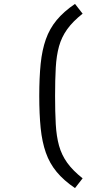

<svg xmlns="http://www.w3.org/2000/svg" viewBox="-20 -787 443 983"><path d="M364 176Q306.5 137 270.2 93.2Q234 49.5 214.8 -5.2Q195.5 -60 188.2 -131.2Q181 -202.5 181 -296Q181 -389.5 188.2 -460.5Q195.5 -531.5 214.8 -586Q234 -640.5 270.2 -684.2Q306.5 -728 364 -767L403 -717Q353 -677.5 324.2 -637.5Q295.5 -597.5 282.2 -550Q269 -502.5 265.5 -440.8Q262 -379 262 -296Q262 -213 265.5 -151Q269 -89 282.2 -41.2Q295.5 6.5 324.2 46.5Q353 86.5 403 126Z"/></svg>

Font: Expletus Sans
Style: Regular
Weight: 400
Designer: Jasper de Waard
Foundry: Designtown
Version: Version 7.500